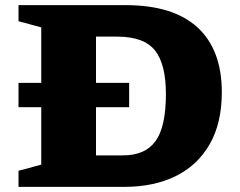

<svg xmlns="http://www.w3.org/2000/svg" viewBox="-20 -727 935 747"><path d="M52 0V-62.5L140.5 -86.5V-310H52V-404.5H140.5V-620.5L52 -644.5V-707H468.5Q654 -707 748.5 -620.2Q843 -533.5 843 -368Q843 -248.5 796 -166.2Q749 -84 664 -42Q579 0 464 0ZM625.5 -361Q625.5 -477.5 582.8 -531Q540 -584.5 435.5 -584.5H353.5V-404.5H482.5V-310H353.5V-122.5H459Q545 -122.5 585.2 -178.2Q625.5 -234 625.5 -361Z"/></svg>

Font: Newsreader 6pt
Style: Bold
Weight: 700
Designer: Hugues Gentile
Foundry: Production Type
Version: Version 1.003; ttfautohint (v1.8.3)